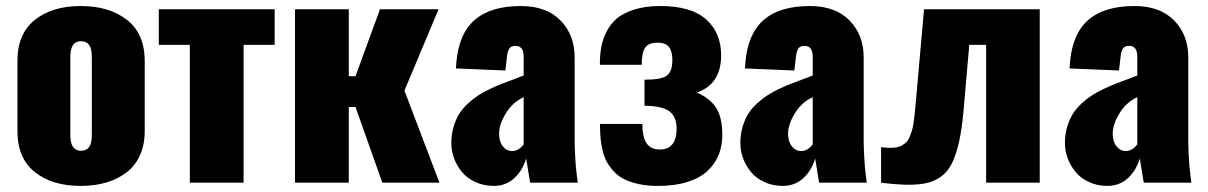

<svg xmlns="http://www.w3.org/2000/svg" viewBox="-20 -609 4027 640"><path d="M249 10.7Q153.8 10.7 95.9 -35.6Q38.1 -82 38.1 -171.9V-406.2Q38.1 -496.1 95.9 -542.5Q153.8 -588.9 249 -588.9Q344.7 -588.9 403.6 -542.5Q462.4 -496.1 462.4 -406.2V-171.9Q462.4 -126 446.3 -90.8Q430.2 -55.7 401.1 -33.7Q372.1 -11.7 333.7 -0.5Q295.4 10.7 249 10.7ZM249.5 -106.4Q268.1 -106.4 277.1 -118.9Q286.1 -131.3 286.1 -159.2V-418.9Q286.1 -446.8 277.1 -459.2Q268.1 -471.7 249.5 -471.7Q214.4 -471.7 214.4 -418.9V-159.2Q214.4 -106.4 249.5 -106.4Z M612.8 0V-459.5H509.3V-578.1H895.5V-459.5H792V0Z M963.4 0V-578.1H1142.6V-355H1165L1246.6 -578.1H1441.9L1328.1 -307.1L1444.8 0H1254.4L1165 -252.4H1142.6V0Z M1687 -105.5Q1709 -105.5 1725.6 -127.9V-285.2Q1688 -267.6 1665.8 -230.7Q1643.6 -193.8 1643.6 -163.6Q1643.6 -137.2 1656.2 -121.3Q1668.9 -105.5 1687 -105.5ZM1625 10.7Q1590.8 10.3 1563.5 -2.7Q1536.1 -15.6 1519.3 -36.4Q1502.4 -57.1 1493.4 -81.8Q1484.4 -106.4 1484.4 -132.3Q1484.4 -160.6 1491.7 -185.5Q1499 -210.4 1510.3 -228.8Q1521.5 -247.1 1539.6 -263.7Q1557.6 -280.3 1574.2 -291Q1590.8 -301.8 1613.8 -312.7Q1636.7 -323.7 1653.1 -329.8Q1669.4 -335.9 1692.1 -344.5Q1714.8 -353 1725.6 -357.4V-419.9Q1725.6 -456.1 1698.2 -456.1Q1683.1 -456.1 1677.2 -446.5Q1671.4 -437 1669.9 -420.4L1664.6 -374L1499.5 -380.9L1500.5 -389.6Q1501 -398.4 1501 -398.9Q1508.8 -496.1 1562.3 -542.5Q1615.7 -588.9 1715.8 -588.9Q1801.3 -588.9 1848.4 -540.8Q1895.5 -492.7 1895.5 -417.5V-145.5Q1895.5 -118.7 1897 -92.5Q1898.4 -66.4 1899.4 -54.4Q1900.4 -42.5 1903.1 -21.5Q1905.8 -0.5 1905.8 0H1747.1Q1734.4 -78.6 1733.9 -80.6Q1722.2 -41 1694.3 -15.1Q1666.5 10.7 1625 10.7Z M2173.8 10.7Q2137.2 10.7 2108.2 4.4Q2079.1 -2 2059.1 -12.5Q2039.1 -22.9 2024.4 -39.3Q2009.8 -55.7 2001.2 -72.3Q1992.7 -88.9 1987.8 -111.1Q1982.9 -133.3 1981.4 -152.6Q1980 -171.9 1980 -195.8H2121.1Q2121.1 -152.8 2135 -131.8Q2148.9 -110.8 2179.2 -110.8Q2235.4 -110.8 2235.4 -180.7Q2235.4 -220.2 2210.7 -238.3Q2186 -256.3 2128.4 -256.3V-343.3Q2185.1 -343.3 2203.1 -357.2Q2221.2 -371.1 2221.2 -408.7Q2221.2 -437 2210.2 -451.9Q2199.2 -466.8 2172.4 -466.8Q2142.1 -466.8 2130.6 -450.2Q2119.1 -433.6 2119.1 -393.1H1979.5Q1979.5 -424.8 1983.9 -450.7Q1988.3 -476.6 2001.7 -503.2Q2015.1 -529.8 2036.6 -547.9Q2058.1 -565.9 2095 -577.4Q2131.8 -588.9 2181.2 -588.9Q2284.2 -588.9 2334 -544.2Q2383.8 -499.5 2383.8 -424.3Q2383.8 -328.6 2302.7 -300.3Q2344.7 -282.7 2366.2 -251Q2387.7 -219.2 2387.7 -158.7Q2387.7 -122.6 2375.5 -92.5Q2363.3 -62.5 2338.1 -39.1Q2313 -15.6 2271.2 -2.4Q2229.5 10.7 2173.8 10.7Z M2650.4 -105.5Q2672.4 -105.5 2689 -127.9V-285.2Q2651.4 -267.6 2629.2 -230.7Q2606.9 -193.8 2606.9 -163.6Q2606.9 -137.2 2619.6 -121.3Q2632.3 -105.5 2650.4 -105.5ZM2588.4 10.7Q2554.2 10.3 2526.9 -2.7Q2499.5 -15.6 2482.7 -36.4Q2465.8 -57.1 2456.8 -81.8Q2447.8 -106.4 2447.8 -132.3Q2447.8 -160.6 2455.1 -185.5Q2462.4 -210.4 2473.6 -228.8Q2484.9 -247.1 2502.9 -263.7Q2521 -280.3 2537.6 -291Q2554.2 -301.8 2577.1 -312.7Q2600.1 -323.7 2616.5 -329.8Q2632.8 -335.9 2655.5 -344.5Q2678.2 -353 2689 -357.4V-419.9Q2689 -456.1 2661.6 -456.1Q2646.5 -456.1 2640.6 -446.5Q2634.8 -437 2633.3 -420.4L2627.9 -374L2462.9 -380.9L2463.9 -389.6Q2464.4 -398.4 2464.4 -398.9Q2472.2 -496.1 2525.6 -542.5Q2579.1 -588.9 2679.2 -588.9Q2764.6 -588.9 2811.8 -540.8Q2858.9 -492.7 2858.9 -417.5V-145.5Q2858.9 -118.7 2860.4 -92.5Q2861.8 -66.4 2862.8 -54.4Q2863.8 -42.5 2866.5 -21.5Q2869.1 -0.5 2869.1 0H2710.4Q2697.8 -78.6 2697.3 -80.6Q2685.5 -41 2657.7 -15.1Q2629.9 10.7 2588.4 10.7Z M2917 0V-118.7Q2933.1 -116.2 2946 -116.2Q2959 -116.2 2969.2 -117.9Q2979.5 -119.6 2987.5 -124.8Q2995.6 -129.9 3001.5 -135.5Q3007.3 -141.1 3011.7 -151.6Q3016.1 -162.1 3019.3 -171.9Q3022.5 -181.6 3024.9 -197.5Q3027.3 -213.4 3028.8 -227.5Q3030.3 -241.7 3032.2 -263.2L3060.1 -578.1H3445.8V0H3267.1V-459.5H3210.9L3191.9 -241.2Q3186.5 -179.2 3176.8 -136Q3167 -92.8 3153.1 -64.7Q3139.2 -36.6 3117.7 -21Q3096.2 -5.4 3070.8 0.7Q3045.4 6.8 3008.8 6.8Q2973.1 6.8 2917 0Z M3732.4 -105.5Q3754.4 -105.5 3771 -127.9V-285.2Q3733.4 -267.6 3711.2 -230.7Q3689 -193.8 3689 -163.6Q3689 -137.2 3701.7 -121.3Q3714.4 -105.5 3732.4 -105.5ZM3670.4 10.7Q3636.2 10.3 3608.9 -2.7Q3581.5 -15.6 3564.7 -36.4Q3547.9 -57.1 3538.8 -81.8Q3529.8 -106.4 3529.8 -132.3Q3529.8 -160.6 3537.1 -185.5Q3544.4 -210.4 3555.7 -228.8Q3566.9 -247.1 3585 -263.7Q3603 -280.3 3619.6 -291Q3636.2 -301.8 3659.2 -312.7Q3682.1 -323.7 3698.5 -329.8Q3714.8 -335.9 3737.5 -344.5Q3760.3 -353 3771 -357.4V-419.9Q3771 -456.1 3743.7 -456.1Q3728.5 -456.1 3722.7 -446.5Q3716.8 -437 3715.3 -420.4L3710 -374L3544.9 -380.9L3545.9 -389.6Q3546.4 -398.4 3546.4 -398.9Q3554.2 -496.1 3607.7 -542.5Q3661.1 -588.9 3761.2 -588.9Q3846.7 -588.9 3893.8 -540.8Q3940.9 -492.7 3940.9 -417.5V-145.5Q3940.9 -118.7 3942.4 -92.5Q3943.8 -66.4 3944.8 -54.4Q3945.8 -42.5 3948.5 -21.5Q3951.2 -0.5 3951.2 0H3792.5Q3779.8 -78.6 3779.3 -80.6Q3767.6 -41 3739.7 -15.1Q3711.9 10.7 3670.4 10.7Z"/></svg>

Font: Oswald
Style: Heavy
Weight: 800
Designer: Vernon Adams
Foundry: Vernon Adams
Version: 3.0; ttfautohint (v0.95) -l 8 -r 50 -G 200 -x 0 -w "G" -W -c